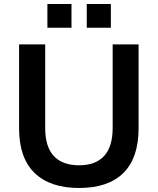

<svg xmlns="http://www.w3.org/2000/svg" viewBox="-20 -926 786 956"><path d="M374 10Q229 10 152 -65Q75 -140 75 -287V-705H205V-289Q205 -195 248 -149Q291 -103 374 -103Q456 -103 498.5 -149.5Q541 -196 541 -289V-705H670V-287Q670 -140 594.5 -65Q519 10 374 10ZM412 -788V-906H532V-788ZM216 -788V-906H336V-788Z"/></svg>

Font: Nunito Sans 11pt
Style: Bold
Weight: 700
Version: Version 3.101;gftools[0.9.27]